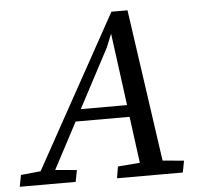

<svg xmlns="http://www.w3.org/2000/svg" viewBox="-85 -722 816 773"><g transform="rotate(-5 322.5 -335.0)"><path d="M-36 0 -27 -47 53 -55 393 -670H458L546 -55L632 -47L623 0H357L365 -47L454 -54L429 -242H211L112 -55L199 -47L190 0ZM362 -528 236 -290H423L384 -582Z"/></g></svg>

Font: Source Serif 4 SmText
Style: Italic
Weight: 400
Italic angle: -12°
Designer: Frank Grießhammer
Foundry: Adobe
Version: Version 4.005;hotconv 1.1.0;makeotfexe 2.6.0